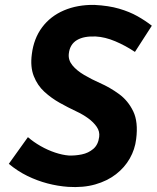

<svg xmlns="http://www.w3.org/2000/svg" viewBox="-20 -757 640 784"><path d="M531 -545Q492 -571 450.5 -588.5Q409 -606 371 -608Q347 -609 328 -605.5Q309 -602 294.5 -593.5Q280 -585 271.5 -571Q263 -557 261 -538Q258 -512 275.5 -490.5Q293 -469 323.5 -451Q354 -433 388 -418Q429 -400 466 -373Q503 -346 524 -302.5Q545 -259 536 -189Q531 -147 510 -110Q489 -73 453.5 -45.5Q418 -18 369 -4Q320 10 258 6Q216 3 174 -8Q132 -19 92 -38.5Q52 -58 16 -88L94 -197Q117 -177 146 -160.5Q175 -144 205 -134Q235 -124 261 -122Q287 -121 314 -126.5Q341 -132 361 -149Q381 -166 385 -198Q388 -220 375 -239Q362 -258 340 -274Q318 -290 290 -303Q258 -318 224 -337Q190 -356 161.5 -382Q133 -408 118 -446Q103 -484 110 -536Q118 -600 152 -645.5Q186 -691 241 -714.5Q296 -738 365 -737Q424 -734 466.5 -721.5Q509 -709 541 -691Q573 -673 600 -652Z"/></svg>

Font: Josefin Sans Thin
Style: Bold Italic
Weight: 700
Italic angle: -7°
Version: Version 2.000